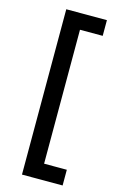

<svg xmlns="http://www.w3.org/2000/svg" viewBox="-134 -799 618 1004"><g transform="rotate(15 174.5 -297.5)"><path d="M94 150H314V65H191V-660H314V-745H94Z"/></g></svg>

Font: Plus Jakarta Sans Medium
Style: Regular
Weight: 500
Designer: Gumpita Rahayu
Foundry: Tokotype
Version: Version 2.004; ttfautohint (v1.8.3)